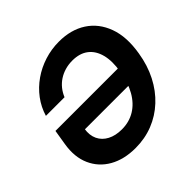

<svg xmlns="http://www.w3.org/2000/svg" viewBox="-185 -919 1110 1110"><g transform="rotate(-45 370.5 -363.5)"><path d="M319.8 10.7Q226.6 10.7 159.9 -27.1Q93.3 -64.9 62.5 -133.8Q31.7 -202.6 46.9 -294.9L62 -387.2H612.8L594.2 -273.4H155.3L189.5 -276.9Q182.1 -230 198.7 -195.1Q215.3 -160.2 252 -140.9Q288.6 -121.6 340.3 -121.6Q400.4 -121.6 447.5 -150.4Q494.6 -179.2 525.4 -233.4Q556.2 -287.6 568.8 -364.3Q581.5 -439.9 567.6 -493.9Q553.7 -547.9 516.1 -576.9Q478.5 -606 418.5 -606Q386.7 -606 358.4 -597.7Q330.1 -589.4 306.6 -574Q283.2 -558.6 265.6 -536.9Q248 -515.1 236.8 -487.8H84.5Q101.1 -543.5 135.5 -589.4Q169.9 -635.3 217.8 -668.7Q265.6 -702.1 322.8 -720.2Q379.9 -738.3 441.4 -738.3Q539.1 -738.3 608.4 -693.4Q677.7 -648.4 708.5 -564.5Q739.3 -480.5 719.7 -363.3Q706.1 -277.8 670.7 -209Q635.3 -140.1 582.5 -91.1Q529.8 -42 463.1 -15.6Q396.5 10.7 319.8 10.7Z"/></g></svg>

Font: Inter 24pt
Style: Bold Italic
Weight: 700
Italic angle: -9.3988°
Version: Version 4.001;git-66647c0bb